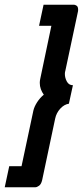

<svg xmlns="http://www.w3.org/2000/svg" viewBox="-44 -760 350 811"><path d="M121 -651 140 -740H269Q273 -740 279.5 -736Q286 -732 286 -719Q286 -713 285 -710L232 -461Q231 -458 230.5 -455Q230 -452 230 -448Q230 -431 238.5 -415.5Q247 -400 264 -400L247 -322Q227 -319 210.5 -301Q194 -283 189 -259L134 1Q130 18 121 24.5Q112 31 105 31H-24L-5 -58H47L97 -293Q101 -310 113 -328.5Q125 -347 141 -360Q133 -371 128.5 -383.5Q124 -396 124 -410Q124 -415 124.5 -418.5Q125 -422 126 -427L173 -651Z"/></svg>

Font: Raleway Thin SemiBold
Style: Italic
Weight: 600
Italic angle: -12°
Version: Version 4.026